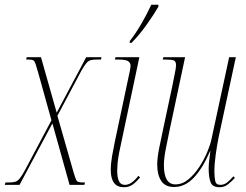

<svg xmlns="http://www.w3.org/2000/svg" viewBox="-40 -776 1032 806"><path d="M-20 0 -17 -10H-2Q14 -10 24 -13Q34 -16 43 -27Q52 -38 65 -62L176 -271L120 -472Q113 -497 109 -508.5Q105 -520 99.5 -523Q94 -526 81 -526H70L72 -536H132L198 -303L322 -536H386L384 -526H366Q351 -526 341 -523.5Q331 -521 322.5 -511Q314 -501 301 -478L201 -290L269 -52Q277 -25 281.5 -17.5Q286 -10 309 -10H317L314 0H252L180 -258L42 0Z M480 10Q425 10 425 -63Q425 -89 430.5 -121Q436 -153 442 -181L505 -478Q508 -492 508 -500Q508 -513 497.5 -519.5Q487 -526 457 -526H442L445 -536H545L461 -139Q455 -109 453.5 -90Q452 -71 452 -60Q452 -32 459 -16Q466 0 485 0Q512 0 541 -38L548 -31Q532 -12 516.5 -1Q501 10 480 10ZM505 -604Q530 -636 553 -675.5Q576 -715 595 -756H625V-748Q606 -715 575 -671.5Q544 -628 512 -596H504Z M882 10Q852 10 844 -11Q836 -32 836 -69Q836 -81 837.5 -96Q839 -111 843 -142H842Q810 -68 773 -29.5Q736 9 691 9Q653 9 636.5 -17Q620 -43 620 -85Q620 -114 628.5 -155.5Q637 -197 644 -230L683 -413Q688 -439 693.5 -465.5Q699 -492 699 -502Q699 -518 690.5 -522Q682 -526 656 -526H643L646 -536H737L672 -230Q665 -196 656.5 -153.5Q648 -111 648 -83Q648 -2 696 -2Q726 -2 751.5 -23.5Q777 -45 797.5 -76.5Q818 -108 831 -140Q844 -172 848 -193L922 -536H950L878 -201Q871 -166 865.5 -127Q860 -88 860 -57Q860 -32 863.5 -16Q867 0 885 0Q901 0 914 -10.5Q927 -21 940 -36L946 -29Q933 -15 917.5 -2.5Q902 10 882 10Z"/></svg>

Font: Noto Serif Display ExtraCondensed Thin
Style: Italic
Weight: 100
Width: 2
Italic angle: -12°
Designer: Monotype Design Team
Foundry: Monotype Imaging Inc.
Version: Version 2.009